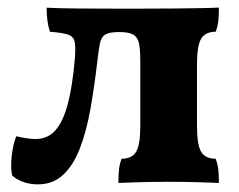

<svg xmlns="http://www.w3.org/2000/svg" viewBox="-20 -481 632 508"><path d="M80.2 6.8Q58 6.8 39.8 -0.2Q21.6 -7.2 12 -17Q7.6 -38.4 11.1 -69.4Q14.6 -100.4 23.2 -120.6Q33.6 -117.6 48.6 -115.4Q63.6 -113.2 73.8 -113.2Q107.2 -113.2 127.7 -137.5Q148.2 -161.8 160.1 -208.8Q172 -255.8 177.8 -323.4Q180.4 -354.4 177.8 -369.3Q175.2 -384.2 160.3 -389.3Q145.4 -394.4 112 -397Q107.2 -412.6 105.3 -427.7Q103.4 -442.8 103.4 -460.6Q134.4 -459 187.2 -458.5Q240 -458 321.4 -458Q392.8 -458 439.2 -458.5Q485.6 -459 514 -459.5Q542.4 -460 559.2 -461Q559.2 -440.8 557.6 -425.8Q556 -410.8 550.6 -397Q523.6 -397 512.4 -378.9Q501.2 -360.8 501.2 -310V-148Q501.2 -97.2 512.4 -79.1Q523.6 -61 550.6 -61Q556 -47.2 557.6 -32.2Q559.2 -17.2 559.2 3Q537.2 2 500.8 1Q464.4 0 426.2 0Q388 0 351.6 1Q315.2 2 293.2 3Q293.2 -17.2 294.8 -32.2Q296.4 -47.2 301.8 -61Q328.8 -61 340 -79.1Q351.2 -97.2 351.2 -148V-318.4Q351.2 -349 347.8 -365.8Q344.4 -382.6 332.6 -389.4Q320.8 -396.2 295.2 -396.2Q269.6 -396.2 258.7 -389.7Q247.8 -383.2 244.4 -366.4Q241 -349.6 237.4 -317.8Q229.6 -250.8 219.2 -192.3Q208.8 -133.8 191.5 -88.8Q174.2 -43.8 147.1 -18.5Q120 6.8 80.2 6.8Z"/></svg>

Font: Vollkorn
Style: Regular
Weight: 400
Designer: Friedrich Althausen
Foundry: Friedrich Althausen
Version: Version 4.104